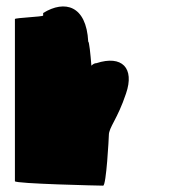

<svg xmlns="http://www.w3.org/2000/svg" viewBox="-20 -585 541 605"><path d="M27 -14C27 -6 295 0 305 0C315 0 323 -152 323 -159C323 -184 350 -209 377 -290C405 -371 364 -412 284 -386C278 -386 273 -383 268 -378C265 -416 261 -454 258 -454C252 -568 184 -586 116 -544V-536C115 -532 27 -529 27 -525Z"/></svg>

Font: Ampere
Style: SuCnd
Weight: 400
Version: Version 1